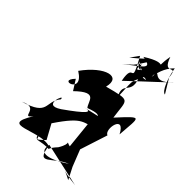

<svg xmlns="http://www.w3.org/2000/svg" viewBox="-281 -976 1077 1077"><g transform="rotate(45 257.0 -437.5)"><path d="M445 -64 406 -163 459 -327C419 -341 448 -485 503 -379C514 -532 528 -547 412 -421C393 -552 420 -557 260 -515C287 -619 177 -593 87 -467C208 -392 30 -345 109 -426L147 -366C254 -470 246 -382 271 -356C400 -404 317 -325 373 -286L391 -303L384 -375L253 -345C316 -362 289 -330 171 -247C71 -181 132 -334 131 -285C73 -215 151 -170 -14 -121C88 -173 38 -43 90 -110C-20 67 174 -83 268 -52C287 82 330 -28 419 -61C336 -6 247 27 266 -59L528 -1C403 -14 404 -36 481 6ZM189 -153C297 -314 312 -274 391 -314L332 -338L353 -134C306 -145 355 -156 311 -85C240 -8 335 -59 196 -31L158 -131C193 -18 178 -13 236 -67ZM395 -804C265 -775 370 -830 237 -722L273 -772C367 -601 272 -738 299 -600C402 -698 509 -794 511 -801C414 -691 406 -830 403 -734ZM282 -711C330 -770 322 -788 339 -765C397 -762 329 -672 292 -746C438 -655 370 -773 460 -860C471 -791 501 -718 525 -717L474 -801C464 -901 436 -775 397 -888C373 -757 432 -872 290 -781C394 -767 306 -731 234 -667ZM353 -687C350 -719 443 -693 348 -697C404 -573 298 -612 348 -518C339 -690 340 -611 386 -740C318 -737 311 -664 310 -745Z"/></g></svg>

Font: Asimov Silicon
Style: Regular
Weight: 400
Designer: Google
Version: Version 2.000980; 2014